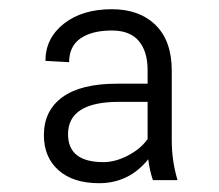

<svg xmlns="http://www.w3.org/2000/svg" viewBox="-20 -741 482 423"><path d="M316.9 -344.2Q309.6 -365.2 306.6 -390.1Q264.2 -337.4 198.2 -337.4Q141.1 -337.4 108.9 -366Q76.7 -394.5 76.7 -443.4Q76.7 -497.1 117.4 -526.9Q158.2 -556.6 237.3 -556.6H305.2V-586.4Q305.2 -627.9 285.6 -650.9Q266.1 -673.8 226.6 -673.8Q182.6 -673.8 157.5 -656.5Q132.3 -639.2 132.3 -604L80.1 -606.9Q80.1 -656.7 120.6 -688.7Q161.1 -720.7 226.6 -720.7Q287.1 -720.7 322.8 -685.8Q358.4 -650.9 358.4 -585.4V-431.6Q358.4 -386.7 371.1 -344.2ZM208 -383.8Q233.9 -383.8 262 -398.4Q290 -413.1 305.2 -434.6V-516.6H242.2Q129.9 -516.6 129.9 -445.3Q129.9 -383.8 208 -383.8Z"/></svg>

Font: Vazir Thin FD-UI
Style: Thin-FD-UI
Weight: 100
Designer: Saber Rastikerdar
Foundry: Saber Rastikerdar
Version: Version 30.1.0